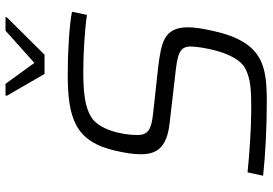

<svg xmlns="http://www.w3.org/2000/svg" viewBox="-162 -794 964 679"><g transform="rotate(-90 319.5 -454.0)"><path d="M321 -911 398 -778H466L598 -911L599 -916H551L437 -814L363 -916H322ZM296 8C424 8 510 -2 550 -181C558 -217 563 -247 563 -270C563 -356 509 -365 423 -376L259 -394C201 -400 182 -412 182 -450C182 -504 201 -589 249 -615C282 -634 328 -641 406 -641C468 -641 552 -636 607 -628L618 -681C571 -690 479 -696 398 -696C241 -696 158 -670 126 -525C118 -491 114 -462 114 -437C114 -382 137 -346 221 -336L393 -316C471 -308 495 -300 495 -261C495 -232 477 -101 419 -69C380 -48 338 -47 269 -47C213 -47 117 -53 50 -60L38 -5C110 3 213 8 296 8Z"/></g></svg>

Font: Saira UNSAM Light Italic
Style: Regular
Weight: 300
Italic angle: -12°
Designer: Hector Gatti with collaboration of the Omnibus-Type team
Foundry: Omnibus-Type
Version: Version 0.072;PS 000.072;hotconv 1.0.88;makeotf.lib2.5.64775